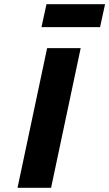

<svg xmlns="http://www.w3.org/2000/svg" viewBox="-20 -901 524 921"><path d="M206 -670 64 0H225L367 -670ZM179 -771H460L484 -881H203Z"/></svg>

Font: LT Wave Text Black Italic
Style: Regular
Weight: 900
Designer: Daniel Lyons
Version: Version 2.5 (Glyphs App)